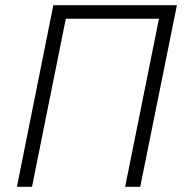

<svg xmlns="http://www.w3.org/2000/svg" viewBox="-20 -718 708 738"><path d="M45 0 185 -698H660L519 0H461L591 -646H233L103 0Z"/></svg>

Font: IBM Plex Sans Light
Style: Italic
Weight: 300
Italic angle: -11.31°
Designer: Mike Abbink, Paul van der Laan, Pieter van Rosmalen
Foundry: Bold Monday
Version: Version 3.201